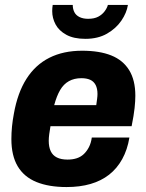

<svg xmlns="http://www.w3.org/2000/svg" viewBox="-20 -744 591 776"><path d="M249 12Q177 12 127 -8.5Q77 -29 51.5 -72Q26 -115 26 -182Q26 -207 28.5 -232.5Q31 -258 36 -284Q51 -369 87 -425.5Q123 -482 179.5 -510.5Q236 -539 312 -539Q382 -539 429.5 -520Q477 -501 502 -460.5Q527 -420 527 -357Q527 -336 524 -307.5Q521 -279 512 -234H184Q181 -217 179 -202Q177 -187 177 -175Q177 -150 185 -133Q193 -116 210 -107.5Q227 -99 253 -99Q274 -99 290.5 -104.5Q307 -110 319 -121.5Q331 -133 339.5 -149.5Q348 -166 351 -188H503Q495 -139 474 -101Q453 -63 421 -38Q389 -13 346 -0.5Q303 12 249 12ZM199 -319H369Q371 -333 372.5 -344.5Q374 -356 374 -364Q374 -386 366.5 -400.5Q359 -415 344.5 -421.5Q330 -428 309 -428Q280 -428 258.5 -416Q237 -404 223 -380Q209 -356 199 -319ZM325 -587Q278 -587 248 -603.5Q218 -620 204.5 -645.5Q191 -671 191 -699Q191 -705 191.5 -711.5Q192 -718 193 -724H274Q274 -708 280.5 -695Q287 -682 301.5 -675Q316 -668 336 -668Q361 -668 377 -676.5Q393 -685 403 -698.5Q413 -712 416 -724H497Q492 -692 470.5 -660.5Q449 -629 412.5 -608Q376 -587 325 -587Z"/></svg>

Font: Archivo SemiCondensed ExtraBold
Style: Italic
Weight: 800
Width: 4
Italic angle: -10°
Designer: Hector Gatti
Foundry: Omnibus-Type
Version: Version 2.001